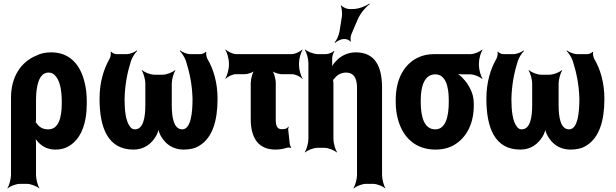

<svg xmlns="http://www.w3.org/2000/svg" viewBox="-20 -833 3474 1082"><path d="M293 10C321 10 347 4 369 -10C435 -49 469 -134 469 -250V-260C469 -301 465 -338 456 -372C432 -468 374 -538 268 -538C236 -538 208 -532 183 -519C98 -483 42 -401 42 -282V153C42 177 31 214 22 227L23 229C35 217 70 203 93 203H131C154 203 189 217 201 229L202 227C193 214 183 177 183 153V-26C183 -39 181 -57 177 -66L173 -64C176 -55 187 -41 195 -32C219 -7 249 10 293 10ZM252 -104C222 -104 202 -116 188 -136C186 -139 180 -146 178 -145L180 -141C182 -143 183 -159 183 -162V-270C183 -344 198 -424 253 -424C267 -424 277 -420 287 -411C317 -384 328 -327 328 -260V-250C328 -172 311 -104 252 -104Z M541 -276C541 -115 587 10 732 10C791 10 832 -21 858 -64C867 -78 875 -102 875 -114H871C871 -102 879 -78 888 -64C914 -20 955 10 1015 10C1051 10 1081 3 1105 -13C1177 -57 1206 -152 1206 -276C1206 -368 1183 -444 1148 -503C1144 -512 1139 -533 1143 -539L1139 -541C1136 -535 1119 -528 1111 -528H1052C1033 -528 1007 -539 995 -549L993 -546C1004 -536 1021 -510 1028 -489C1048 -426 1063 -357 1065 -276C1065 -207 1058 -104 1007 -104C959 -104 948 -172 948 -240V-362C948 -386 959 -423 968 -436L966 -438C954 -426 919 -412 896 -412H850C827 -412 793 -426 781 -438L779 -436C788 -423 799 -386 799 -362V-240C799 -172 788 -104 740 -104C729 -104 720 -109 713 -119C688 -151 682 -211 682 -276C684 -357 698 -426 718 -489C725 -510 742 -536 753 -546L751 -549C739 -539 713 -528 693 -528H635C627 -528 610 -535 607 -542L603 -540C607 -533 603 -511 598 -503C564 -443 541 -370 541 -276Z M1567 -105C1541 -105 1534 -125 1534 -160V-365C1534 -389 1523 -429 1510 -441L1508 -439C1517 -426 1548 -415 1567 -415H1625C1644 -415 1673 -401 1683 -389L1685 -391C1676 -404 1665 -441 1665 -465V-478C1665 -502 1676 -539 1685 -552L1683 -554C1672 -542 1643 -528 1623 -528H1312C1292 -528 1263 -542 1252 -554L1250 -552C1259 -539 1270 -502 1270 -478V-465C1270 -441 1259 -404 1250 -391L1252 -389C1262 -401 1291 -415 1310 -415H1359C1378 -415 1410 -426 1419 -439L1417 -441C1404 -429 1393 -389 1393 -365V-162C1393 -52 1439 10 1532 10C1560 10 1580 5 1600 -1C1606 -3 1616 -1 1620 1L1621 -2C1618 -5 1614 -14 1613 -21L1604 -104C1604 -109 1606 -115 1607 -117L1605 -120C1598 -107 1585 -105 1567 -105Z M1931 -424C1972 -424 1992 -394 1992 -338V153C1992 177 1981 214 1972 227L1974 229C1986 217 2020 203 2043 203H2082C2105 203 2139 217 2151 229L2152 227C2143 214 2133 177 2133 153V-338C2133 -463 2091 -538 1985 -538C1935 -538 1896 -515 1869 -484C1859 -473 1847 -456 1843 -445L1847 -443C1851 -454 1853 -474 1852 -489V-496C1850 -510 1857 -535 1864 -543L1862 -546C1854 -537 1831 -528 1817 -528H1771C1748 -528 1712 -542 1700 -554L1698 -552C1707 -539 1718 -502 1718 -478V-50C1718 -26 1707 11 1698 24L1700 26C1712 14 1746 0 1769 0H1808C1831 0 1865 14 1877 26L1879 24C1870 11 1859 -26 1859 -50V-362C1859 -366 1858 -383 1855 -385L1853 -382C1855 -380 1862 -387 1864 -390C1879 -410 1901 -424 1931 -424ZM1907 -742 1893 -654C1889 -633 1876 -604 1866 -594L1868 -591C1878 -601 1901 -613 1918 -613H1925C1934 -613 1952 -605 1955 -598L1958 -600C1953 -607 1956 -631 1961 -642L1996 -724C2010 -757 2042 -795 2063 -809L2061 -813C2042 -798 1999 -782 1969 -782H1948C1934 -782 1910 -793 1903 -803L1900 -801C1906 -791 1909 -759 1907 -742Z M2679 -464V-478C2679 -502 2690 -539 2699 -552L2697 -554C2686 -542 2653 -528 2632 -528H2429C2394 -528 2363 -522 2336 -509C2259 -472 2210 -390 2210 -269V-259C2210 -220 2215 -185 2225 -152C2253 -58 2322 10 2434 10C2469 10 2499 4 2526 -9C2599 -45 2650 -123 2650 -239V-249C2650 -266 2648 -282 2644 -297C2632 -337 2610 -371 2583 -398C2573 -407 2558 -420 2549 -424L2547 -420C2555 -416 2571 -414 2584 -414H2630C2652 -414 2685 -400 2697 -388L2699 -390C2690 -403 2679 -440 2679 -464ZM2433 -414C2491 -414 2509 -346 2509 -269V-259C2509 -180 2493 -104 2433 -104C2370 -104 2351 -175 2351 -259V-269C2351 -349 2373 -414 2433 -414Z M2721 -276C2721 -115 2767 10 2912 10C2971 10 3012 -21 3038 -64C3047 -78 3055 -102 3055 -114H3051C3051 -102 3059 -78 3068 -64C3094 -20 3135 10 3195 10C3231 10 3261 3 3285 -13C3357 -57 3386 -152 3386 -276C3386 -368 3363 -444 3328 -503C3324 -512 3319 -533 3323 -539L3319 -541C3316 -535 3299 -528 3291 -528H3232C3213 -528 3187 -539 3175 -549L3173 -546C3184 -536 3201 -510 3208 -489C3228 -426 3243 -357 3245 -276C3245 -207 3238 -104 3187 -104C3139 -104 3128 -172 3128 -240V-362C3128 -386 3139 -423 3148 -436L3146 -438C3134 -426 3099 -412 3076 -412H3030C3007 -412 2973 -426 2961 -438L2959 -436C2968 -423 2979 -386 2979 -362V-240C2979 -172 2968 -104 2920 -104C2909 -104 2900 -109 2893 -119C2868 -151 2862 -211 2862 -276C2864 -357 2878 -426 2898 -489C2905 -510 2922 -536 2933 -546L2931 -549C2919 -539 2893 -528 2873 -528H2815C2807 -528 2790 -535 2787 -542L2783 -540C2787 -533 2783 -511 2778 -503C2744 -443 2721 -370 2721 -276Z"/></svg>

Font: Asimov
Style: EdgeExtreme
Weight: 500
Designer: Google
Version: Version 2.000980: 2014